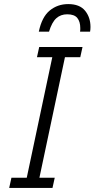

<svg xmlns="http://www.w3.org/2000/svg" viewBox="-20 -920 463 940"><path d="M25 0 36 -50H111L236 -640H161L172 -690H384L373 -640H298L173 -50H248L237 0ZM423 -788Q423 -782 422.5 -776Q422 -770 421 -765H372Q373 -771 373 -775Q373 -779 373 -783Q373 -814 358.5 -832Q344 -850 309 -850Q277 -850 255.5 -830.5Q234 -811 220 -765H170Q185 -837 223.5 -868.5Q262 -900 314 -900Q370 -900 396.5 -867.5Q423 -835 423 -788Z"/></svg>

Font: Radio Canada Condensed Light
Style: Italic
Weight: 300
Width: 3
Italic angle: -12°
Designer: Charles Daoud, Etienne Aubert Bonn, Alexandre Saumier Demers, Jacques Le Bailly
Foundry: Radio-Canada
Version: Version 2.104; ttfautohint (v1.8.4.7-5d5b);gftools[0.9.28.de